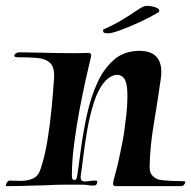

<svg xmlns="http://www.w3.org/2000/svg" viewBox="-36 -637 654 657"><path d="M-14 0Q-16 0 -16 -3Q-16 -7 -12 -13Q-8 -19 -4 -19Q7 -19 17.5 -18.5Q28 -18 35 -18Q58 -18 76.5 -26Q95 -34 103 -59Q117 -100 126 -154.5Q135 -209 140.5 -266Q146 -323 149 -371Q151 -408 134.5 -422.5Q118 -437 89 -439Q60 -441 26 -441Q13 -441 13 -446Q13 -451 18.5 -454.5Q24 -458 29 -458L92 -457Q126 -456 160 -455.5Q194 -455 222 -455Q235 -455 246 -455.5Q257 -456 265 -456H266Q276 -456 276 -447Q276 -444 275 -440.5Q274 -437 273 -433Q268 -412 257.5 -365.5Q247 -319 236 -260.5Q225 -202 217.5 -143.5Q210 -85 210 -39V-36Q210 -26 213.5 -23Q217 -20 219 -21Q225 -21 227 -30Q229 -39 230 -47Q235 -85 242.5 -138.5Q250 -192 262.5 -248.5Q275 -305 297 -353.5Q319 -402 354 -432.5Q389 -463 441 -463Q516 -463 516 -390Q516 -385 515.5 -379Q515 -373 514 -366Q504 -294 490.5 -214.5Q477 -135 476 -65Q476 -44 487.5 -34Q499 -24 509 -22Q526 -19 553 -18Q580 -17 592 -17H593Q598 -17 598 -13Q598 -9 593.5 -4.5Q589 0 583 0H361Q351 0 351 -7Q351 -17 359.5 -46Q368 -75 381 -141Q385 -158 389 -186Q393 -214 396.5 -246Q400 -278 400 -306Q400 -321 399 -333.5Q398 -346 395 -355Q391 -369 382.5 -375Q374 -381 365 -381Q354 -381 342 -374Q330 -367 321 -356Q299 -330 285 -285.5Q271 -241 262.5 -192Q254 -143 249 -101.5Q244 -60 241 -40Q240 -37 240 -34.5Q240 -32 240 -30Q240 -16 253 -16Q260 -16 269.5 -17.5Q279 -19 290 -19H292Q297 -19 297 -14Q297 -10 294 -6Q291 -2 286 -2Q270 -2 265.5 -3.5Q261 -5 244 -5Q212 -5 182 -5Q152 -5 121 -3Q105 -3 79.5 -2Q54 -1 28.5 -0.5Q3 0 -14 0ZM335 -523Q324 -523 320 -525Q316 -527 317 -536Q352 -551 381 -568.5Q410 -586 431 -600.5Q452 -615 463 -617Q482 -617 496 -612Q510 -607 509 -600Q509 -595 503 -593Q478 -578 442.5 -561.5Q407 -545 376.5 -534Q346 -523 335 -523Z"/></svg>

Font: Tapestry
Style: Regular
Weight: 400
Designer: Robert E. Leuschke
Foundry: Robert E. Leuschke
Version: Version 1.010; ttfautohint (v1.8.4.7-5d5b)